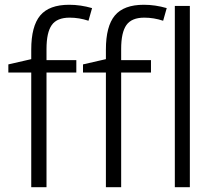

<svg xmlns="http://www.w3.org/2000/svg" viewBox="-20 -785 904 805"><path d="M111 -481H15V-515L111 -537V-577Q111 -675 148.5 -720Q186 -765 270 -765Q318 -765 366 -751L351 -698Q312 -711 272 -711Q219 -711 197 -680Q175 -649 175 -580V-533H300V-481H175V0H111ZM424 -481H328V-515L424 -537V-577Q424 -675 461.5 -720Q499 -765 583 -765Q631 -765 679 -751L664 -698Q625 -711 585 -711Q532 -711 510 -680Q488 -649 488 -580V-533H613V-481H488V0H424ZM713 -760H776V0H713Z"/></svg>

Font: OpenSansMMV
Style: Light
Weight: 300
Foundry: Ascender Corporation
Version: Version 4.001